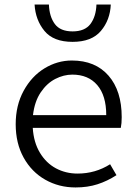

<svg xmlns="http://www.w3.org/2000/svg" viewBox="-20 -811 615 844"><path d="M49 -265Q49 -348 84 -412Q119 -476 175.5 -510.5Q232 -545 296 -545Q399 -545 457 -478.5Q515 -412 515 -296Q515 -268 511 -249H124Q128 -185 155.5 -139.5Q183 -94 226 -71Q269 -48 321 -48Q399 -48 464 -89L492 -41Q452 -15 408.5 -1Q365 13 312 13Q239 13 179 -21Q119 -55 84 -118Q49 -181 49 -265ZM132 -791H195Q197 -738 221 -705.5Q245 -673 299 -673Q353 -673 377.5 -705.5Q402 -738 404 -791H467Q464 -723 423.5 -675Q383 -627 299 -627Q215 -627 175.5 -675Q136 -723 132 -791ZM447 -305Q447 -391 407.5 -437Q368 -483 298 -483Q260 -483 223 -464Q186 -445 159 -405Q132 -365 125 -305Z"/></svg>

Font: Nebula Sans Book
Style: Regular
Weight: 400
Designer: Paul D. Hunt for Adobe (as Source Sans)
Foundry: Nebula Entertainment & Broadcasting LLC
Version: Version 1.010